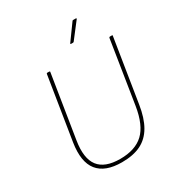

<svg xmlns="http://www.w3.org/2000/svg" viewBox="-199 -974 1033 1114"><g transform="rotate(-30 317.5 -416.5)"><path d="M292 12Q180 12 132 -48Q84 -108 103 -230L170 -650Q171 -655 175 -655H188Q194 -655 193 -650L126 -230Q108 -118 149.5 -64Q191 -10 293 -10Q394 -10 449 -61.5Q504 -113 523 -232L589 -650Q591 -655 595 -655H608Q614 -655 612 -650L545 -229Q532 -145 501 -91.5Q470 -38 419 -13Q368 12 292 12ZM378 -731Q376 -731 375.5 -732.5Q375 -734 376 -736L452 -841Q454 -845 458 -845H476Q479 -845 480 -843.5Q481 -842 479 -839L398 -734Q396 -731 391 -731Z"/></g></svg>

Font: Sofia Sans Thin
Style: Italic
Weight: 250
Italic angle: -9°
Version: Version 4.100-B